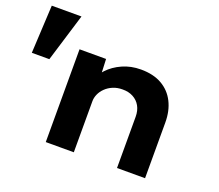

<svg xmlns="http://www.w3.org/2000/svg" viewBox="-169 -866 1178 1032"><g transform="rotate(20 420.0 -350.0)"><path d="M-52.2 -425.3 -38 -700H131.9L48 -425.3ZM182.4 0V-530.7H334.2L339.9 -400.7L300 -389.7Q313.6 -430.2 345.7 -464.5Q377.8 -498.9 425.6 -520.3Q473.3 -541.7 530.7 -541.7Q602 -541.7 650.8 -513.7Q699.6 -485.6 724.9 -435.3Q750.3 -385 750.3 -318.6V0H589.9V-292.8Q589.9 -328.2 575.4 -354Q560.9 -379.7 534.7 -393.6Q508.6 -407.6 473.6 -407.1Q443.5 -407.1 419.2 -396.7Q394.8 -386.3 377.6 -369.3Q360.3 -352.3 351.6 -332.3Q342.8 -312.2 342.8 -292V0H263.1Q228.7 0 208.5 0Q188.4 0 182.4 0Z"/></g></svg>

Font: Lexend Giga
Style: Regular
Weight: 400
Designer: Bonnie Shaver-Troup, Thomas Jockin
Foundry: Lexend
Version: Version 1.007